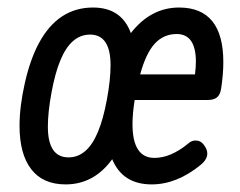

<svg xmlns="http://www.w3.org/2000/svg" viewBox="-20 -482 640 513"><path d="M329.6 -393.6Q304.7 -461.9 228.5 -461.9Q135.7 -461.9 84.5 -367.7Q60.5 -323.2 46.4 -260.3Q32.2 -197.3 32.2 -146Q32.2 -70.3 63.5 -29.8Q94.7 10.7 155.3 10.7Q231 10.7 279.8 -56.6Q307.6 10.7 385.3 10.7Q452.1 10.7 515.6 -41Q544.9 -64.5 527.3 -91.3Q519 -105 505.9 -106.4Q492.7 -107.9 482.4 -98.1Q436 -60.1 392.6 -60.1Q334 -60.1 334 -150.4Q334 -177.7 339.8 -214.8H534.7Q551.3 -214.8 559.8 -221.9Q568.4 -229 570.8 -245.1Q576.7 -283.2 576.7 -315.9Q576.7 -461.9 458.5 -461.9Q382.8 -461.9 329.6 -393.6ZM275.4 -307.6Q275.4 -268.6 265.6 -216.1Q255.9 -163.6 242.2 -130.9Q213.9 -61.5 163.1 -61.5Q107.9 -61.5 107.9 -143.6Q107.9 -182.6 117.7 -235.1Q127.4 -287.6 141.1 -320.3Q169.4 -389.6 220.7 -389.6Q275.4 -389.6 275.4 -307.6ZM503.4 -316.9Q503.4 -303.7 501 -283.2H354.5Q370.1 -340.3 393.8 -365.7Q417.5 -391.1 452.1 -391.1Q503.4 -391.1 503.4 -316.9Z"/></svg>

Font: Courier Prime Code
Style: Italic
Weight: 400
Italic angle: -10°
Designer: Alan Dague-Greene
Foundry: Quote-Unquote Apps
Version: Version 3.18